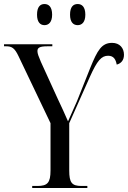

<svg xmlns="http://www.w3.org/2000/svg" viewBox="-24 -934 636 954"><path d="M362 -809C383 -809 400 -824 400 -861C400 -900 383 -914 362 -914C340 -914 324 -900 324 -861C324 -824 340 -809 362 -809ZM197 -809C218 -809 235 -824 235 -861C235 -900 218 -914 197 -914C176 -914 160 -900 160 -861C160 -824 176 -809 197 -809ZM136 0H410V-10H381C333 -10 320 -26 320 -87V-322L423 -553C459 -633 480 -657 513 -657C541 -657 551 -639 556 -613C578 -619 592 -635 592 -662C592 -695 571 -721 533 -721C481 -721 460 -684 425 -598L358 -430C342 -393 324 -353 314 -331C298 -369 281 -404 262 -445L179 -627C168 -653 162 -668 162 -680C162 -697 173 -704 212 -704H236V-714H-4V-704H7C35 -704 49 -695 68 -655L227 -322V-87C227 -26 212 -10 162 -10H136Z"/></svg>

Font: Noto Serif Display Condensed
Style: Regular
Weight: 400
Width: 3
Designer: Monotype Design Team
Foundry: Monotype Imaging Inc.
Version: Version 2.009